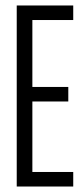

<svg xmlns="http://www.w3.org/2000/svg" viewBox="-20 -680 307 700"><path d="M41 0V-660H247V-607H98V-363H229V-310H98V-53H247V0Z"/></svg>

Font: Bricolage Grotesque 48pt Condensed ExtraLight
Style: Regular
Weight: 200
Width: 3
Designer: Mathieu Triay
Foundry: Atelier Triay
Version: Version 1.000; ttfautohint (v1.8.4.7-5d5b);gftools[0.9.32]